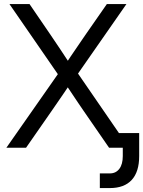

<svg xmlns="http://www.w3.org/2000/svg" viewBox="-20 -748 725 972"><path d="M295.4 -404.8V-339.8L27.8 -727.5H129.4L236.8 -570.3Q284.7 -500 330.6 -429.7H316.4L336.9 -460.9Q379.9 -524.9 411.6 -570.3L521 -727.5H620.1L352.5 -343.3V-408.2L633.3 0H532.2L402.8 -187.5Q388.7 -208 375 -228.3Q361.3 -248.5 347.7 -269L313.5 -320.3H333L298.3 -269Q270.5 -228.5 242.2 -187.5L111.8 0H12.2ZM485.4 204.1V129.9H536.1Q566.4 129.9 584 106.9Q601.6 84 601.6 42V0H565.4V-74.2H684.6V42Q684.6 122.1 646.7 163.1Q608.9 204.1 536.1 204.1Z"/></svg>

Font: Intratopia Thin
Style: Regular
Weight: 100
Designer: Rasmus Andersson
Foundry: rsms
Version: Version 3.000;Glyphs 3.2.3 (3260)